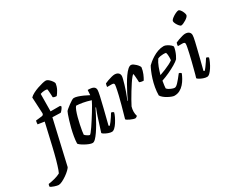

<svg xmlns="http://www.w3.org/2000/svg" viewBox="-305 -1291 2391 1981"><g transform="rotate(-30 890.5 -300.0)"><path d="M-79 200Q-86 200 -99 197Q-112 194 -126.5 189Q-141 184 -153 178.5Q-165 173 -170 168Q-170 160 -167.5 150.5Q-165 141 -163 139Q-126 134 -86 123.5Q-46 113 -18 97Q-12 86 -5 66Q2 46 10.5 19.5Q19 -7 27.5 -38Q36 -69 44.5 -103Q53 -137 61 -171Q78 -247 93 -309Q108 -371 123 -439L45 -451Q45 -465 47 -476.5Q49 -488 51 -493L123 -501Q134 -503 139 -507.5Q144 -512 146 -524L136 -718Q152 -735 180.5 -750Q209 -765 241 -776Q273 -787 300 -793.5Q327 -800 340 -800Q358 -800 375.5 -785Q393 -770 405 -752.5Q417 -735 418 -726Q413 -687 396 -656Q379 -625 362 -605Q345 -605 334.5 -608.5Q324 -612 320 -616Q320 -624 319 -644Q318 -664 316.5 -684.5Q315 -705 312 -714Q306 -716 298 -716.5Q290 -717 282 -717Q268 -717 255 -714Q242 -711 230 -707L228 -500H342L351 -487Q344 -472 332 -456.5Q320 -441 311 -435L214 -438L93 87Q87 98 67.5 117Q48 136 20.5 155Q-7 174 -33.5 187Q-60 200 -79 200Z M442 0Q426 0 403 -9Q380 -18 356.5 -31Q333 -44 317 -56.5Q301 -69 299 -75Q300 -112 307.5 -156Q315 -200 326 -244Q337 -288 348.5 -325Q360 -362 369 -386.5Q378 -411 381 -415Q386 -422 402.5 -435.5Q419 -449 439 -464Q459 -479 476.5 -489.5Q494 -500 504 -500Q523 -500 549.5 -491.5Q576 -483 606.5 -469.5Q637 -456 666 -440L670 -500Q719 -500 739 -487.5Q759 -475 759 -449Q759 -432 748 -382Q737 -332 717.5 -254Q698 -176 672 -73L683 -66Q694 -77 708 -96Q722 -115 737 -137Q752 -159 762 -177Q771 -177 780 -172.5Q789 -168 791 -163Q786 -142 772.5 -114.5Q759 -87 742 -60.5Q725 -34 706.5 -17Q688 0 672 0Q653 0 630 -8.5Q607 -17 589.5 -27.5Q572 -38 569 -45L622 -212Q629 -231 634 -246.5Q639 -262 644.5 -275Q650 -288 655 -301L650 -304Q633 -270 612 -229Q591 -188 567.5 -147.5Q544 -107 521 -73.5Q498 -40 478 -20Q458 0 442 0ZM458 -86Q462 -86 476 -103Q490 -120 509 -148Q528 -176 549.5 -209.5Q571 -243 592 -277Q613 -311 629.5 -340Q646 -369 654 -387Q604 -403 561.5 -410.5Q519 -418 485 -419Q474 -407 462.5 -377.5Q451 -348 440.5 -309Q430 -270 422 -231Q414 -192 409 -162Q404 -132 404 -120Q414 -108 432 -97Q450 -86 458 -86Z M952 0Q942 0 926 -5Q910 -10 894 -17.5Q878 -25 866.5 -32.5Q855 -40 853 -45Q859 -67 870 -105Q881 -143 894 -191Q907 -239 919 -288Q925 -314 930.5 -339Q936 -364 939 -382Q942 -400 942 -406Q942 -418 934.5 -422Q927 -426 912 -426H859Q859 -435 862 -446Q865 -457 867 -464Q881 -471 904.5 -479.5Q928 -488 951.5 -494Q975 -500 988 -500Q1016 -500 1032 -486.5Q1048 -473 1048 -449Q1048 -439 1041.5 -413.5Q1035 -388 1025.5 -355.5Q1016 -323 1004.5 -290.5Q993 -258 983 -233Q973 -208 968 -199L972 -196Q988 -230 1009 -271Q1030 -312 1053 -352.5Q1076 -393 1099.5 -426.5Q1123 -460 1145 -480Q1167 -500 1184 -500Q1197 -500 1210.5 -491Q1224 -482 1237 -469.5Q1250 -457 1258.5 -444.5Q1267 -432 1268 -426Q1263 -387 1248.5 -352.5Q1234 -318 1219 -294Q1201 -294 1187.5 -297.5Q1174 -301 1169 -305Q1169 -319 1167.5 -339Q1166 -359 1164.5 -378.5Q1163 -398 1160 -407Q1154 -406 1137.5 -386Q1121 -366 1099.5 -333.5Q1078 -301 1055 -263.5Q1032 -226 1011.5 -190Q991 -154 977 -126Q973 -112 970.5 -97.5Q968 -83 968 -68Q968 -54 970 -40.5Q972 -27 976 -15Q973 -11 966.5 -6.5Q960 -2 952 0Z M1417 0Q1406 0 1386.5 -7Q1367 -14 1345 -26Q1323 -38 1304.5 -53Q1286 -68 1277 -84Q1277 -129 1285.5 -176.5Q1294 -224 1307.5 -267Q1321 -310 1335.5 -343.5Q1350 -377 1360 -394Q1370 -405 1391.5 -422.5Q1413 -440 1442 -458Q1471 -476 1505 -488Q1539 -500 1574 -500Q1590 -500 1611 -489Q1632 -478 1648 -464Q1664 -450 1665 -441Q1662 -420 1654.5 -396.5Q1647 -373 1637 -352.5Q1627 -332 1618 -318Q1600 -300 1562 -277.5Q1524 -255 1477.5 -233.5Q1431 -212 1386 -197Q1380 -164 1378 -145.5Q1376 -127 1375 -112Q1381 -102 1397 -92.5Q1413 -83 1431 -76.5Q1449 -70 1460 -70Q1469 -70 1479.5 -77Q1490 -84 1503.5 -98.5Q1517 -113 1533.5 -133Q1550 -153 1570 -179Q1579 -179 1587 -173.5Q1595 -168 1597 -163Q1587 -138 1571 -109.5Q1555 -81 1533 -56Q1511 -31 1482 -15.5Q1453 0 1417 0ZM1397 -257Q1432 -269 1463.5 -282Q1495 -295 1522 -308.5Q1549 -322 1567 -336Q1568 -346 1568.5 -355.5Q1569 -365 1569 -374Q1569 -389 1567.5 -402.5Q1566 -416 1562 -427Q1554 -429 1546 -429.5Q1538 -430 1529 -430Q1513 -430 1496 -427Q1479 -424 1463 -417Q1440 -384 1424 -341Q1408 -298 1397 -257Z M1806 0Q1785 0 1761.5 -8.5Q1738 -17 1720.5 -27.5Q1703 -38 1700 -45Q1704 -55 1711 -82Q1718 -109 1727.5 -145Q1737 -181 1747 -221Q1757 -261 1765.5 -298.5Q1774 -336 1779.5 -364.5Q1785 -393 1785 -406Q1785 -418 1777 -422Q1769 -426 1755 -426H1702Q1702 -437 1705 -448Q1708 -459 1710 -464Q1724 -471 1747.5 -479.5Q1771 -488 1793.5 -494Q1816 -500 1829 -500Q1858 -500 1874.5 -486.5Q1891 -473 1891 -449Q1891 -439 1888 -420.5Q1885 -402 1878 -373Q1871 -344 1861 -302.5Q1851 -261 1836.5 -204Q1822 -147 1803 -73L1813 -66Q1824 -76 1838.5 -95.5Q1853 -115 1868.5 -138Q1884 -161 1894 -177Q1903 -177 1911 -172.5Q1919 -168 1922 -163Q1916 -142 1903.5 -114.5Q1891 -87 1874 -60.5Q1857 -34 1839.5 -17Q1822 0 1806 0ZM1840 -593Q1831 -593 1818 -608Q1805 -623 1795.5 -641.5Q1786 -660 1786 -673Q1786 -683 1798.5 -695Q1811 -707 1828.5 -718Q1846 -729 1863 -736Q1880 -743 1889 -743Q1900 -743 1911.5 -728.5Q1923 -714 1931 -694.5Q1939 -675 1939 -662Q1939 -652 1927.5 -640Q1916 -628 1899 -617.5Q1882 -607 1866 -600Q1850 -593 1840 -593Z"/></g></svg>

Font: Texturina Medium 12pt SemiBold
Style: Italic
Weight: 600
Italic angle: -11°
Version: Version 1.002